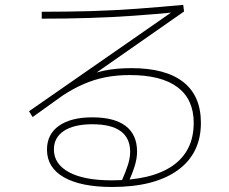

<svg xmlns="http://www.w3.org/2000/svg" viewBox="-20 -764 920 772"><path d="M168.9 -162.2Q168.9 -224.4 217.2 -258.3Q265.6 -292.2 351.1 -292.2Q440 -292.2 485.6 -257.2Q531.1 -222.2 531.1 -154.4Q531.1 -127.8 522.2 -98.3Q513.3 -68.9 495.6 -28.9L468.9 -35.6Q486.7 -75.6 495 -102.8Q503.3 -130 503.3 -153.3Q503.3 -264.4 351.1 -264.4Q277.8 -264.4 237.2 -237.8Q196.7 -211.1 196.7 -163.3Q196.7 -104.4 257.2 -71.7Q317.8 -38.9 428.9 -38.9Q590 -38.9 674.4 -97.8Q758.9 -156.7 758.9 -270Q758.9 -364.4 693.9 -413.3Q628.9 -462.2 502.2 -462.2Q448.9 -462.2 403.9 -453.3Q358.9 -444.4 316.7 -426.1Q274.4 -407.8 232.2 -380L111.1 -293.3L96.7 -316.7L693.3 -731.1V-715.6Q603.3 -706.7 515 -700.6Q426.7 -694.4 336.7 -691.7Q246.7 -688.9 147.8 -688.9V-716.7Q252.2 -716.7 346.7 -719.4Q441.1 -722.2 531.7 -728.9Q622.2 -735.6 716.7 -744.4L720 -717.8L304.4 -427.8L297.8 -445.6Q321.1 -456.7 346.7 -465.6Q372.2 -474.4 398.9 -480Q425.6 -485.6 453.3 -487.8Q481.1 -490 508.9 -490Q645.6 -490 716.7 -434.4Q787.8 -378.9 787.8 -270Q787.8 -146.7 694.4 -79.4Q601.1 -12.2 431.1 -12.2Q305.6 -12.2 237.2 -51.1Q168.9 -90 168.9 -162.2Z"/></svg>

Font: Paperlogy 1 Thin
Style: Regular
Weight: 250
Designer: redesigned by Lee Juim, glyphs from Gmarket Sans & Montserrat
Foundry: PT&
Version: Version 1.001